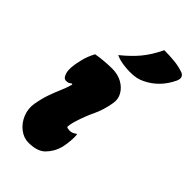

<svg xmlns="http://www.w3.org/2000/svg" viewBox="-248 -888 975 975"><g transform="rotate(45 239.5 -400.0)"><path d="M86 -547Q112 -552 143.5 -554.5Q175 -557 200 -557Q240 -557 270.5 -540Q301 -523 316.5 -495.5Q332 -468 326 -436Q316 -378 294.5 -333Q273 -288 258 -240Q247 -206 247 -186Q255 -181 268 -181Q289 -181 303 -194H309Q311 -177 309 -151Q307 -125 302 -102Q295 -74 283 -54Q271 -34 257 -20Q227 10 164 10Q130 10 100 -13Q70 -36 54.5 -73.5Q39 -111 46 -152Q54 -197 66.5 -232Q79 -267 92 -297Q105 -327 113 -356L108 -359Q100 -352 93.5 -349.5Q87 -347 77 -347Q58 -347 50 -378Q42 -409 57 -470Q62 -493 69.5 -511.5Q77 -530 86 -547ZM320 -810Q361 -810 394.5 -806.5Q428 -803 460 -792Q489 -780 474 -746Q435 -663 357 -625Q339 -616 320 -612Q301 -608 272 -608Q249 -608 221 -612.5Q193 -617 172 -627Q224 -669 257.5 -709.5Q291 -750 320 -810Z"/></g></svg>

Font: Recursive Sn Csl St Blk
Style: Italic
Weight: 900
Italic angle: -15°
Version: Version 1.079;hotconv 1.0.112;makeotfexe 2.5.65598; ttfautoh